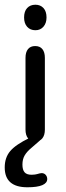

<svg xmlns="http://www.w3.org/2000/svg" viewBox="-40 -590 279 813"><path d="M110 -570Q88 -570 75 -556Q62 -542 62 -516Q62 -491 75 -476.5Q88 -462 110 -462Q131 -462 144 -477Q157 -492 157 -516Q157 -542 144 -556Q131 -570 110 -570ZM68 -41Q68 -18 78.5 -4.5Q89 9 109 9Q129 9 139.5 -4.5Q150 -18 150 -41V-345Q150 -369 139.5 -382Q129 -395 109 -395Q89 -395 78.5 -382Q68 -369 68 -345ZM85 -6Q27 22 3.5 49.5Q-20 77 -20 119Q-20 203 76 203Q118 203 139 194Q160 185 160 168Q160 158 153.5 150.5Q147 143 136 143Q135 143 133 143.5Q131 144 129 144Q115 148 108 149Q101 150 94 150Q73 150 64 139.5Q55 129 55 107Q55 84 64.5 68Q74 52 91.5 37.5Q109 23 130 4Z"/></svg>

Font: Beiruti Medium
Style: Regular
Weight: 500
Designer: Arlette Boutros
Foundry: Boutros
Version: Version 1.41